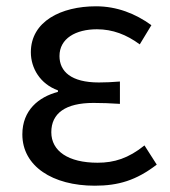

<svg xmlns="http://www.w3.org/2000/svg" viewBox="-20 -577 541 610"><path d="M281 13C356 13 413 -4 478 -54L439 -115C388 -74 343 -60 290 -60C197 -60 143 -97 143 -157C143 -217 188 -250 277 -250C304 -250 330 -249 361 -247V-318C335 -316 315 -315 294 -315C206 -315 169 -350 169 -399C169 -455 221 -484 288 -484C338 -484 382 -467 424 -436L461 -497C410 -534 351 -557 285 -557C174 -557 78 -509 78 -411C78 -360 108 -310 164 -290V-285C103 -269 51 -227 51 -150C51 -49 147 13 281 13Z"/></svg>

Font: Noto Sans CJK TC Regular
Style: Regular
Weight: 400
Designer: Ryoko NISHIZUKA (kana & ideographs); Paul D. Hunt (Latin, Greek & Cyrillic); Wenlong ZHANG (bopomofo); Sandoll Communica
Foundry: Adobe Systems Incorporated
Version: Version 1.001;PS 1.001;hotconv 1.0.78;makeotf.lib2.5.61930